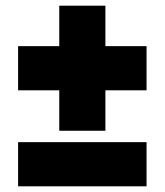

<svg xmlns="http://www.w3.org/2000/svg" viewBox="-20 -655 578 674"><path d="M188 -196V-338H43.5V-493H188V-635H350V-493H494.5V-338H350V-196ZM43.5 -1V-156H494.5V-1Z"/></svg>

Font: Encode Sans Semi Condensed Black
Style: Regular
Weight: 900
Width: 4
Designer: Multiple Designers
Foundry: Impallari Type
Version: Version 2.000